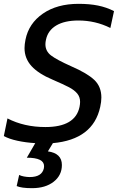

<svg xmlns="http://www.w3.org/2000/svg" viewBox="-20 -734 615 1002"><path d="M67 237 80 179Q89 184 105 187Q121 190 135 190Q199 190 209 144Q210 140 210 133Q210 89 120 89L164 13Q114 10 70.5 0.5Q27 -9 0 -24L19 -116Q106 -71 217 -71Q373 -71 395 -176Q398 -191 398 -202Q398 -228 383 -246Q368 -264 340.5 -278.5Q313 -293 255 -318Q181 -349 144.5 -389Q108 -429 108 -483Q108 -502 113 -527Q130 -612 204 -663Q278 -714 390 -714Q447 -714 491.5 -705Q536 -696 575 -676L556 -588Q478 -627 389 -627Q317 -627 273.5 -601Q230 -575 220 -527Q217 -514 217 -503Q217 -467 246.5 -444.5Q276 -422 352 -388Q435 -352 472 -317Q509 -282 509 -225Q509 -203 503 -176Q466 -6 256 13L230 56Q303 66 303 127Q303 181 260 214.5Q217 248 147 248Q92 248 67 237Z"/></svg>

Font: Prompt
Style: Italic
Weight: 400
Italic angle: -12°
Designer: Katatrad Team
Foundry: CadsonDemak
Version: Version 1.001